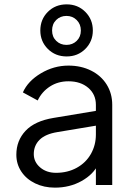

<svg xmlns="http://www.w3.org/2000/svg" viewBox="-20 -849 612 881"><path d="M55 -139Q55 -204 97.5 -249Q140 -294 226 -308L436 -343V-275L244 -243Q188 -234 161.5 -207.5Q135 -181 135 -142Q135 -106 164 -81Q193 -56 237 -56Q290 -56 332 -79Q374 -102 397 -142.5Q420 -183 420 -232V-368Q420 -416 385 -446Q350 -476 294 -476Q246 -476 209 -452Q172 -428 153 -388L85 -425Q108 -477 167.5 -512.5Q227 -548 294 -548Q352 -548 398 -525Q444 -502 469.5 -461Q495 -420 495 -368V0H420V-107L431 -96Q409 -49 354.5 -18.5Q300 12 232 12Q182 12 141.5 -7.5Q101 -27 78 -61.5Q55 -96 55 -139ZM165 -709Q165 -760 199.5 -794.5Q234 -829 286 -829Q337 -829 371.5 -794.5Q406 -760 406 -709Q406 -659 371.5 -624.5Q337 -590 286 -590Q234 -590 199.5 -624.5Q165 -659 165 -709ZM351 -709Q351 -738 332 -757Q313 -776 285 -776Q257 -776 238 -757.5Q219 -739 219 -709Q219 -680 238 -661.5Q257 -643 285 -643Q313 -643 332 -661.5Q351 -680 351 -709Z"/></svg>

Font: Trafiko Sans Variable
Style: Regular
Weight: 400
Designer: Gumpita Rahayu / Trafiko
Foundry: Tokotype / Trafiko
Version: Version 0.001;FEAKit 1.0